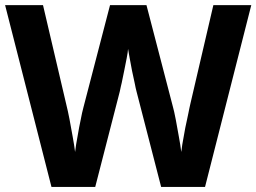

<svg xmlns="http://www.w3.org/2000/svg" viewBox="-20 -734 1007 754"><path d="M966.8 -713.9 785.2 0H612.8L516.1 -375Q513.2 -385.3 508.8 -408.2Q503.9 -428.7 498.5 -456.1Q491.2 -492.2 489.3 -505.4Q486.8 -517.1 482.9 -542Q482.4 -530.8 477.5 -505.4Q471.2 -471.2 467.8 -456.5Q464.4 -437.5 458 -408.7Q456.5 -402.8 454.8 -395.3Q453.1 -387.7 452.1 -382.6Q451.2 -377.4 450.2 -374L354 0H182.1L0 -713.9H148.9L240.2 -324.2Q246.6 -298.8 252.9 -266.1Q261.7 -219.2 265.6 -196.3Q271.5 -164.6 274.9 -137.2Q278.3 -166.5 284.2 -196.3Q291 -237.3 296.9 -263.7Q302.2 -292.5 308.1 -314L412.1 -713.9H555.2L659.2 -314Q663.1 -301.3 670.4 -263.7Q674.8 -242.2 682.6 -196.3Q688.5 -164.6 691.9 -137.2Q695.3 -166.5 701.2 -196.3Q707.5 -234.4 714.8 -265.6Q716.8 -273.9 719.2 -286.6Q721.7 -299.3 723.6 -308.3Q725.6 -317.4 727.1 -324.2L817.9 -713.9Z"/></svg>

Font: Droid Sans Thai
Style: Bold
Weight: 700
Designer: Steve Matteson
Foundry: Ascender Corporation
Version: Version 1.00